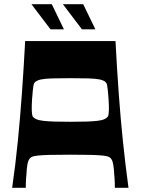

<svg xmlns="http://www.w3.org/2000/svg" viewBox="-20 -896 671 916"><path d="M38 0Q54 -111 65 -221.5Q76 -332 84.5 -450Q93 -568 100 -700H531Q538 -568 546.5 -450Q555 -332 566.5 -221.5Q578 -111 593 0H528Q528 -9 527.5 -26.5Q527 -44 525 -62Q524 -90 520 -112.5Q516 -135 505 -144Q501 -147 494 -149.5Q487 -152 468.5 -154Q450 -156 413.5 -157Q377 -158 315 -158Q253 -158 217 -157Q181 -156 162.5 -154Q144 -152 137 -149.5Q130 -147 126 -144Q115 -135 111 -112.5Q107 -90 106 -62Q104 -44 103.5 -26.5Q103 -9 103 0ZM315 -315Q360 -315 391.5 -316Q423 -317 444.5 -319.5Q466 -322 478 -327.5Q490 -333 496 -342Q499 -353 499.5 -372Q500 -391 498 -423Q496 -449 494.5 -464Q493 -479 491.5 -487Q490 -495 488 -498.5Q486 -502 484 -504Q475 -513 455 -517Q435 -521 401 -522Q367 -523 315 -523Q264 -523 229.5 -522Q195 -521 176 -517Q157 -513 147 -504Q145 -502 143 -498.5Q141 -495 139.5 -487Q138 -479 136.5 -464Q135 -449 133 -423Q131 -391 131.5 -372Q132 -353 135 -342Q141 -333 153 -327.5Q165 -322 186.5 -319.5Q208 -317 239.5 -316Q271 -315 315 -315ZM371 -756 280 -876H377L435 -756ZM221 -756 130 -876H227L285 -756Z"/></svg>

Font: Ojuju ExtraLight
Style: Bold
Weight: 700
Version: Version 1.000